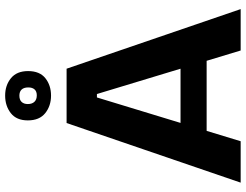

<svg xmlns="http://www.w3.org/2000/svg" viewBox="-122 -810 933 728"><g transform="rotate(-90 344.0 -446.5)"><path d="M15 0 241 -660H447L673 0H516L351 -545H338L172 0ZM141 -129V-228H567V-129ZM345 -719Q306 -719 278.5 -741Q251 -763 251 -807Q251 -850 278.5 -871.5Q306 -893 345 -893Q384 -893 411 -871Q438 -849 438 -806Q438 -762 411 -740.5Q384 -719 345 -719ZM346 -773Q361 -773 368.5 -781.5Q376 -790 376 -805Q376 -822 368 -830.5Q360 -839 345 -839Q329 -839 321 -830.5Q313 -822 313 -807Q313 -791 321.5 -782Q330 -773 346 -773Z"/></g></svg>

Font: Bricolage Grotesque 18pt
Style: Bold
Weight: 700
Designer: Mathieu Triay
Foundry: Atelier Triay
Version: Version 1.000;gftools[0.9.30]